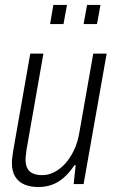

<svg xmlns="http://www.w3.org/2000/svg" viewBox="-20 -742 465 774"><path d="M135 12Q103 12 79 2Q55 -8 41.5 -29.5Q28 -51 28 -85Q28 -96 29.5 -107.5Q31 -119 33 -133L102 -526H155L87 -139Q86 -128 84.5 -118Q83 -108 83 -99Q83 -77 90.5 -63Q98 -49 113 -42.5Q128 -36 151 -36Q174 -36 197.5 -47.5Q221 -59 241.5 -81Q262 -103 278 -136Q294 -169 301 -214L356 -526H410L317 0H277L285 -76H280Q258 -43 234.5 -23.5Q211 -4 186 4Q161 12 135 12ZM182 -645 195 -722H250L236 -645ZM317 -645 331 -722H385L371 -645Z"/></svg>

Font: Archivo Condensed ExtraLight
Style: Italic
Weight: 250
Width: 3
Italic angle: -10°
Designer: Hector Gatti
Foundry: Omnibus-Type
Version: Version 2.001